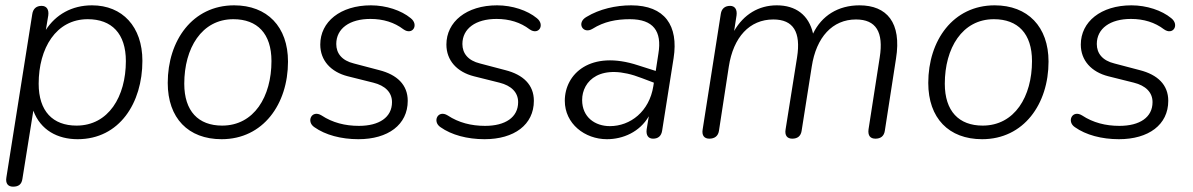

<svg xmlns="http://www.w3.org/2000/svg" viewBox="-20 -514 4473 720"><path d="M29 186C50 186 61 177 64 157L105 -99C132 -26 196 8 271 8C428 8 514 -128 514 -286C514 -414 439 -494 325 -494C249 -494 189 -459 152 -402L161 -456C164 -478 155 -492 136 -492C116 -492 104 -481 101 -461L4 151C0 174 10 186 29 186ZM267 -43C178 -43 125 -97 125 -200C125 -333 190 -442 309 -442C399 -442 452 -388 452 -285C452 -152 387 -43 267 -43Z M811 8C967 8 1060 -124 1060 -283C1060 -414 982 -494 858 -494C702 -494 609 -362 609 -203C609 -71 686 8 811 8ZM813 -43C724 -43 671 -97 671 -200C671 -333 736 -442 855 -442C945 -442 998 -388 998 -285C998 -152 933 -43 813 -43Z M1324 8C1435 8 1509 -46 1509 -136C1509 -196 1469 -234 1402 -251L1307 -276C1262 -287 1241 -314 1241 -349C1241 -407 1291 -443 1369 -443C1417 -443 1459 -430 1493 -404C1527 -380 1552 -421 1520 -446C1485 -475 1428 -494 1371 -494C1256 -494 1181 -432 1181 -347C1181 -287 1221 -244 1284 -228L1380 -204C1424 -193 1450 -168 1450 -131C1450 -74 1402 -42 1326 -42C1274 -42 1227 -54 1186 -81C1149 -104 1127 -58 1159 -37C1200 -8 1259 8 1324 8Z M1797 8C1908 8 1982 -46 1982 -136C1982 -196 1942 -234 1875 -251L1780 -276C1735 -287 1714 -314 1714 -349C1714 -407 1764 -443 1842 -443C1890 -443 1932 -430 1966 -404C2000 -380 2025 -421 1993 -446C1958 -475 1901 -494 1844 -494C1729 -494 1654 -432 1654 -347C1654 -287 1694 -244 1757 -228L1853 -204C1897 -193 1923 -168 1923 -131C1923 -74 1875 -42 1799 -42C1747 -42 1700 -54 1659 -81C1622 -104 1600 -58 1632 -37C1673 -8 1732 8 1797 8Z M2256 8C2316 8 2379 -19 2413 -78L2405 -29C2402 -7 2411 6 2429 6C2448 6 2460 -4 2463 -24L2506 -296C2525 -418 2473 -494 2347 -494C2289 -494 2228 -480 2180 -451C2140 -429 2166 -384 2202 -406C2245 -433 2291 -442 2342 -442C2430 -442 2463 -397 2449 -313L2439 -248L2373 -269C2194 -328 2098 -237 2098 -136C2098 -50 2173 8 2256 8ZM2163 -139C2163 -210 2231 -282 2387 -221L2432 -204L2430 -191C2415 -96 2344 -41 2267 -41C2212 -41 2163 -74 2163 -139Z M2640 6C2660 6 2673 -4 2676 -23L2713 -264C2730 -375 2791 -441 2880 -441C2955 -441 2984 -394 2969 -299L2926 -29C2922 -6 2932 6 2951 6C2971 6 2983 -4 2986 -23L3024 -264C3041 -375 3102 -441 3190 -441C3265 -441 3294 -394 3279 -299L3237 -29C3234 -6 3243 6 3263 6C3283 6 3295 -4 3298 -23L3340 -294C3362 -430 3305 -494 3203 -494C3123 -494 3061 -455 3029 -388C3013 -458 2964 -494 2893 -494C2825 -494 2769 -460 2733 -398L2742 -456C2745 -478 2736 -492 2718 -492C2699 -492 2686 -482 2683 -462L2615 -29C2611 -6 2621 6 2640 6Z M3663 8C3819 8 3912 -124 3912 -283C3912 -414 3834 -494 3710 -494C3554 -494 3461 -362 3461 -203C3461 -71 3538 8 3663 8ZM3665 -43C3576 -43 3523 -97 3523 -200C3523 -333 3588 -442 3707 -442C3797 -442 3850 -388 3850 -285C3850 -152 3785 -43 3665 -43Z M4176 8C4287 8 4361 -46 4361 -136C4361 -196 4321 -234 4254 -251L4159 -276C4114 -287 4093 -314 4093 -349C4093 -407 4143 -443 4221 -443C4269 -443 4311 -430 4345 -404C4379 -380 4404 -421 4372 -446C4337 -475 4280 -494 4223 -494C4108 -494 4033 -432 4033 -347C4033 -287 4073 -244 4136 -228L4232 -204C4276 -193 4302 -168 4302 -131C4302 -74 4254 -42 4178 -42C4126 -42 4079 -54 4038 -81C4001 -104 3979 -58 4011 -37C4052 -8 4111 8 4176 8Z"/></svg>

Font: SN Pro Light
Style: Italic
Weight: 300
Italic angle: -8.99998°
Designer: Tobias Whetton
Foundry: Supernotes
Version: Version 1.001;Glyphs 3.2 (3249)